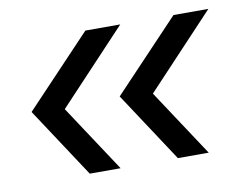

<svg xmlns="http://www.w3.org/2000/svg" viewBox="-52 -527 650 515"><g transform="rotate(-10 273.0 -269.0)"><path d="M154 -79 29 -269 209 -459H304L118 -261L238 -79ZM449 -459H544L358 -261L478 -79H394L269 -269Z"/></g></svg>

Font: Kosmopol Plus Jakarta Sans Italic It
Style: Regular
Weight: 400
Italic angle: -8.04999°
Designer: Gumpita Rahayu
Foundry: Tokotype
Version: Version 2.006